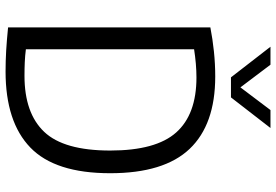

<svg xmlns="http://www.w3.org/2000/svg" viewBox="-171 -815 992 690"><g transform="rotate(90 325.0 -470.0)"><path d="M237 6Q199.5 6 161.5 3.8Q123.5 1.5 78.5 -3V-730Q119.5 -738 165 -742.8Q210.5 -747.5 255 -747.5Q427.5 -747.5 515 -655.5Q602.5 -563.5 602.5 -370Q602.5 -172 510.2 -83Q418 6 237 6ZM252.5 -62Q386.5 -62 453.8 -132.8Q521 -203.5 521 -370Q521 -534.5 456 -607.2Q391 -680 258.5 -680Q235 -680 208.8 -677.8Q182.5 -675.5 157 -671.5V-67Q181 -64 203.8 -63Q226.5 -62 252.5 -62ZM258 -804 148 -946H212.5L294 -838L375.5 -946H440L330 -804Z"/></g></svg>

Font: Encode Sans SmCnd
Style: Regular
Weight: 400
Width: 4
Designer: Multiple Designers
Foundry: Impallari Type
Version: Version 3.002; ttfautohint (v1.8.3) -l 8 -r 50 -G 200 -x 14 